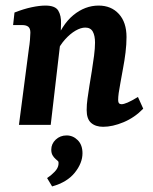

<svg xmlns="http://www.w3.org/2000/svg" viewBox="-20 -448 549 689"><path d="M350 7Q323 7 307 -7Q291 -21 291 -53Q291 -73 294 -94Q297 -115 301 -141Q305 -165 309.5 -193Q314 -221 317.5 -248Q321 -275 321 -295Q321 -320 313 -334.5Q305 -349 286 -349Q270 -349 251 -338Q232 -327 213.5 -306.5Q195 -286 182 -258L173 -284Q201 -359 243 -393.5Q285 -428 334 -428Q379 -428 406.5 -398Q434 -368 434 -315Q434 -289 430.5 -260Q427 -231 421.5 -202.5Q416 -174 412 -150Q408 -129 406 -114.5Q404 -100 404 -89Q404 -74 416 -74Q424 -74 438 -80Q452 -86 475 -100L494 -58Q463 -26 423.5 -9.5Q384 7 350 7ZM48 0 84 -276Q86 -287 87.5 -304.5Q89 -322 89 -331Q89 -346 81.5 -352Q74 -358 60 -358H27L32 -403Q65 -416 93.5 -422Q122 -428 143 -428Q178 -428 189 -410Q200 -392 199 -363L197 -300L162 0ZM167 221 149 191Q163 182 176 168.5Q189 155 190 141Q191 133 188 130Q185 127 180 123Q173 117 168.5 109Q164 101 164 89Q164 68 180 53Q196 38 219 38Q242 38 259 55Q276 72 276 102Q276 137 248.5 171.5Q221 206 167 221Z"/></svg>

Font: Rasa SemiBold
Style: Italic
Weight: 600
Italic angle: -7.10001°
Designer: Anna Giedrys (Yrsa+Rasa design), David Brezina (Yrsa art-direction, Rasa art-direction, design)
Foundry: Rosetta Type Foundry
Version: Version 2.004